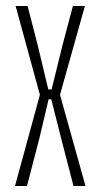

<svg xmlns="http://www.w3.org/2000/svg" viewBox="-20 -620 335 640"><path d="M30 0 113 -304 32 -600H72L106 -468L141 -322H152L188 -468L223 -600H263L180 -304L265 0H225L183 -162L151 -289H142L112 -162L70 0Z"/></svg>

Font: Big Shoulders Text Thin
Style: Regular
Weight: 100
Designer: Patric King
Foundry: XO Type Co
Version: Version 1.000; ttfautohint (v1.8.2)